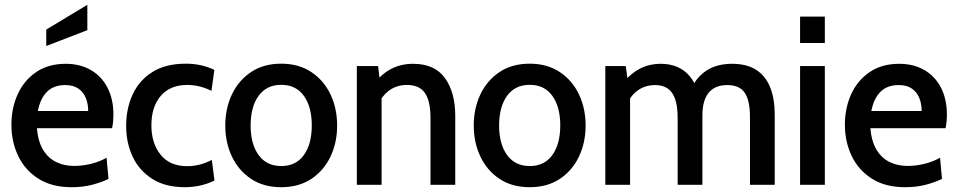

<svg xmlns="http://www.w3.org/2000/svg" viewBox="-20 -769 3986 799"><path d="M277.5 10Q195 10 139.2 -25.8Q83.5 -61.5 55.5 -120.5Q27.5 -179.5 27.5 -250Q27.5 -319.5 53.8 -377Q80 -434.5 130.5 -469Q181 -503.5 253.5 -503.5Q313.5 -503.5 358.2 -477.5Q403 -451.5 427.5 -403.8Q452 -356 452 -291.5Q452 -278.5 450.8 -264.5Q449.5 -250.5 446.5 -235.5H133.5Q138.5 -179 160 -144.5Q181.5 -110 214.8 -94.2Q248 -78.5 287.5 -78.5Q323.5 -78.5 358.8 -87.2Q394 -96 423.5 -112.5L431.5 -24.5Q404 -11 365.2 -0.5Q326.5 10 277.5 10ZM137.5 -307H347Q347 -337 337 -361.5Q327 -386 306 -400.5Q285 -415 251.5 -415Q203.5 -415 175.5 -387Q147.5 -359 137.5 -307ZM172.5 -577.5V-646L343.5 -749V-643.5Z M749 10Q668 10 613.8 -24.5Q559.5 -59 532.2 -116.8Q505 -174.5 505 -245Q505 -317 532 -375.8Q559 -434.5 614 -469.2Q669 -504 753.5 -504Q788.5 -504 819 -496.8Q849.5 -489.5 872 -478L860 -391Q838 -402 812.5 -408.8Q787 -415.5 759 -415.5Q688 -415.5 649 -370Q610 -324.5 610 -247.5Q610 -172.5 648.5 -125Q687 -77.5 758.5 -77.5Q786.5 -77.5 812 -84.2Q837.5 -91 861.5 -103.5L872.5 -18Q851.5 -6.5 818.5 1.8Q785.5 10 749 10Z M1150.5 10Q1076.5 10 1024.5 -24.8Q972.5 -59.5 945 -117.8Q917.5 -176 917.5 -246.5Q917.5 -317.5 945 -375.8Q972.5 -434 1024.5 -469Q1076.5 -504 1150.5 -504Q1223.5 -504 1275.8 -469Q1328 -434 1355.5 -375.8Q1383 -317.5 1383 -246.5Q1383 -176 1355.5 -117.8Q1328 -59.5 1276 -24.8Q1224 10 1150.5 10ZM1150.5 -78Q1211.5 -78 1244.5 -123.8Q1277.5 -169.5 1277.5 -247Q1277.5 -324.5 1244.5 -370.2Q1211.5 -416 1150.5 -416Q1089.5 -416 1056.2 -370.2Q1023 -324.5 1023 -246.5Q1023 -169.5 1056.2 -123.8Q1089.5 -78 1150.5 -78Z M1465 0V-494H1553.5L1563.5 -409L1537 -420Q1567.5 -461.5 1608.2 -482.5Q1649 -503.5 1699 -503.5Q1789 -503.5 1831.8 -444Q1874.5 -384.5 1874.5 -286.5V0H1771.5V-278Q1771.5 -348 1748.5 -381.8Q1725.5 -415.5 1673.5 -415.5Q1631.5 -415.5 1600.2 -393Q1569 -370.5 1552.5 -329.5L1568 -390V0Z M2184.5 10Q2110.5 10 2058.5 -24.8Q2006.5 -59.5 1979 -117.8Q1951.5 -176 1951.5 -246.5Q1951.5 -317.5 1979 -375.8Q2006.5 -434 2058.5 -469Q2110.5 -504 2184.5 -504Q2257.5 -504 2309.8 -469Q2362 -434 2389.5 -375.8Q2417 -317.5 2417 -246.5Q2417 -176 2389.5 -117.8Q2362 -59.5 2310 -24.8Q2258 10 2184.5 10ZM2184.5 -78Q2245.5 -78 2278.5 -123.8Q2311.5 -169.5 2311.5 -247Q2311.5 -324.5 2278.5 -370.2Q2245.5 -416 2184.5 -416Q2123.5 -416 2090.2 -370.2Q2057 -324.5 2057 -246.5Q2057 -169.5 2090.2 -123.8Q2123.5 -78 2184.5 -78Z M2499 0V-494H2584L2595.5 -413L2572 -421.5Q2601.5 -461 2641 -482.2Q2680.5 -503.5 2730.5 -503.5Q2767.5 -503.5 2797.8 -490.8Q2828 -478 2849.8 -452.5Q2871.5 -427 2884 -388.5L2857.5 -400.5Q2878 -448 2920.8 -475.8Q2963.5 -503.5 3026.5 -503.5Q3088 -503.5 3127.2 -478Q3166.5 -452.5 3185.2 -405.2Q3204 -358 3204 -292V0H3101V-283Q3101 -350 3079.5 -382.5Q3058 -415 3006.5 -415Q2978 -415 2958 -405.5Q2938 -396 2926 -379Q2914 -362 2908.5 -339.5Q2903 -317 2903 -290.5V0H2800V-278Q2800 -326.5 2789.5 -356.8Q2779 -387 2758.2 -401Q2737.5 -415 2707 -415Q2665 -415 2634 -392.8Q2603 -370.5 2586.5 -329.5L2602 -390V0Z M3309.5 0V-494H3412.5V0ZM3309.5 -590V-700H3412.5V-590Z M3746 10Q3663.5 10 3607.8 -25.8Q3552 -61.5 3524 -120.5Q3496 -179.5 3496 -250Q3496 -319.5 3522.2 -377Q3548.5 -434.5 3599 -469Q3649.5 -503.5 3722 -503.5Q3782 -503.5 3826.8 -477.5Q3871.5 -451.5 3896 -403.8Q3920.5 -356 3920.5 -291.5Q3920.5 -278.5 3919.2 -264.5Q3918 -250.5 3915 -235.5H3602Q3607 -179 3628.5 -144.5Q3650 -110 3683.2 -94.2Q3716.5 -78.5 3756 -78.5Q3792 -78.5 3827.2 -87.2Q3862.5 -96 3892 -112.5L3900 -24.5Q3872.5 -11 3833.8 -0.5Q3795 10 3746 10ZM3606 -307H3815.5Q3815.5 -337 3805.5 -361.5Q3795.5 -386 3774.5 -400.5Q3753.5 -415 3720 -415Q3672 -415 3644 -387Q3616 -359 3606 -307Z"/></svg>

Font: Cabin SemiCondensedMedium
Style: Regular
Weight: 500
Width: 4
Designer: Pablo Impallari
Foundry: Pablo Impallari. http://www.impallari.com Igino Marini. http://www.ikern.com
Version: Version 3.001